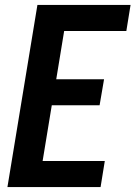

<svg xmlns="http://www.w3.org/2000/svg" viewBox="-20 -755 547 775"><path d="M10 0 131 -735H507L490 -630H239L207 -435H400L382 -330H189L152 -105H403L386 0Z"/></svg>

Font: Iosevka Extrabold
Style: Italic
Weight: 800
Italic angle: -9°
Monospace: yes
Designer: Belleve Invis
Foundry: Belleve Invis
Version: Version 32.5.0; ttfautohint (v1.8.4)